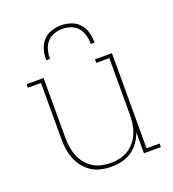

<svg xmlns="http://www.w3.org/2000/svg" viewBox="-137 -855 874 969"><g transform="rotate(-20 300.0 -371.0)"><path d="M297 8Q269 8 242 2Q215 -4 192 -18.5Q169 -33 151.5 -55Q134 -77 124 -102.5Q114 -128 110 -155.5Q106 -183 106 -210V-511H36V-530H127V-210Q127 -185 130.5 -160Q134 -135 143 -112Q152 -89 168 -69Q184 -49 205 -35.5Q226 -22 250.5 -16.5Q275 -11 300 -11Q325 -11 349.5 -16.5Q374 -22 395 -35.5Q416 -49 432 -69Q448 -89 457 -112Q466 -135 469.5 -160Q473 -185 473 -210V-511H403V-530H494V-19H564V0H473V-113Q463 -85 446.5 -61.5Q430 -38 406 -21.5Q382 -5 353.5 1.5Q325 8 297 8ZM170 -610Q170 -637 177 -664Q184 -691 202 -711.5Q220 -732 246.5 -741Q273 -750 300 -750Q327 -750 353.5 -741Q380 -732 398 -711.5Q416 -691 423 -664Q430 -637 430 -610H410Q410 -633 404 -656Q398 -679 383 -697Q368 -715 345.5 -723Q323 -731 300 -731Q277 -731 254.5 -723Q232 -715 217 -697Q202 -679 196 -656Q190 -633 190 -610Z"/></g></svg>

Font: Iosevka Curly Slab ThEx
Style: Regular
Weight: 100
Width: 7
Monospace: yes
Designer: Belleve Invis
Foundry: Belleve Invis
Version: Version 11.1.0; ttfautohint (v1.8.3)